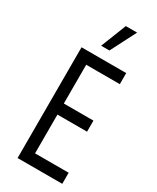

<svg xmlns="http://www.w3.org/2000/svg" viewBox="-245 -1057 923 1126"><g transform="rotate(30 216.0 -494.0)"><path d="M390.5 -750V-675H163V-412.5H363.5V-337.5H163V-75H390.5V0H88V-750ZM183 -815.5 250.8 -987.5H327.2L239 -815.5Z"/></g></svg>

Font: Mohave Light
Style: Regular
Weight: 300
Designer: Gumpita Rahayu
Foundry: Tokotype
Version: Version 2.003